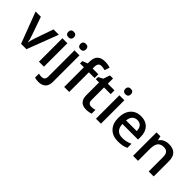

<svg xmlns="http://www.w3.org/2000/svg" viewBox="105 -1826 3128 3128"><g transform="rotate(45 1669.0 -262.5)"><path d="M205.1 0 0 -540H121.1L231 -226.1Q259.3 -147 265.1 -98.1H269Q273.4 -133.3 303.2 -226.1L413.1 -540H535.2L329.1 0Z M731.9 0H617.2V-540H731.9ZM610.4 -683.1Q610.4 -713.9 627.2 -730.5Q644 -747.1 675.3 -747.1Q705.6 -747.1 722.4 -730.5Q739.3 -713.9 739.3 -683.1Q739.3 -653.8 722.4 -637Q705.6 -620.1 675.3 -620.1Q644 -620.1 627.2 -637Q610.4 -653.8 610.4 -683.1Z M840.8 240.2Q789.1 240.2 754.9 228V137.2Q788.1 146 822.8 146Q896 146 896 63V-540H1010.7V70.8Q1010.7 154.3 967 197.3Q923.3 240.2 840.8 240.2ZM889.2 -683.1Q889.2 -713.9 906 -730.5Q922.9 -747.1 954.1 -747.1Q984.4 -747.1 1001.2 -730.5Q1018.1 -713.9 1018.1 -683.1Q1018.1 -653.8 1001.2 -637Q984.4 -620.1 954.1 -620.1Q922.9 -620.1 906 -637Q889.2 -653.8 889.2 -683.1Z M1445.8 -453.1H1314V0H1198.7V-453.1H1109.9V-506.8L1198.7 -542V-577.1Q1198.7 -672.9 1243.7 -719Q1288.6 -765.1 1380.9 -765.1Q1441.4 -765.1 1500 -745.1L1469.7 -658.2Q1427.2 -671.9 1388.7 -671.9Q1349.6 -671.9 1331.8 -647.7Q1314 -623.5 1314 -575.2V-540H1445.8Z M1738.8 -83Q1780.8 -83 1822.8 -96.2V-9.8Q1803.7 -1.5 1773.7 4.2Q1743.7 9.8 1711.4 9.8Q1548.3 9.8 1548.3 -162.1V-453.1H1474.6V-503.9L1553.7 -545.9L1592.8 -660.2H1663.6V-540H1817.4V-453.1H1663.6V-164.1Q1663.6 -122.6 1684.3 -102.8Q1705.1 -83 1738.8 -83Z M2045.4 0H1930.7V-540H2045.4ZM1923.8 -683.1Q1923.8 -713.9 1940.7 -730.5Q1957.5 -747.1 1988.8 -747.1Q2019 -747.1 2035.9 -730.5Q2052.7 -713.9 2052.7 -683.1Q2052.7 -653.8 2035.9 -637Q2019 -620.1 1988.8 -620.1Q1957.5 -620.1 1940.7 -637Q1923.8 -653.8 1923.8 -683.1Z M2445.3 9.8Q2319.3 9.8 2248.3 -63.7Q2177.2 -137.2 2177.2 -266.1Q2177.2 -398.4 2243.2 -474.1Q2309.1 -549.8 2424.3 -549.8Q2531.2 -549.8 2593.3 -484.9Q2655.3 -419.9 2655.3 -306.2V-244.1H2295.4Q2297.9 -165.5 2337.9 -123.3Q2377.9 -81.1 2450.7 -81.1Q2498.5 -81.1 2539.8 -90.1Q2581.1 -99.1 2628.4 -120.1V-26.9Q2586.4 -6.8 2543.5 1.5Q2500.5 9.8 2445.3 9.8ZM2424.3 -462.9Q2369.6 -462.9 2336.7 -428.2Q2303.7 -393.6 2297.4 -327.1H2542.5Q2541.5 -394 2510.3 -428.5Q2479 -462.9 2424.3 -462.9Z M3260.7 0H3145.5V-332Q3145.5 -394.5 3120.4 -425.3Q3095.2 -456.1 3040.5 -456.1Q2967.8 -456.1 2934.1 -413.1Q2900.4 -370.1 2900.4 -269V0H2785.6V-540H2875.5L2891.6 -469.2H2897.5Q2921.9 -507.8 2966.8 -528.8Q3011.7 -549.8 3066.4 -549.8Q3260.7 -549.8 3260.7 -352.1Z"/></g></svg>

Font: f0_53748          
Style: Regular
Weight: 600
Foundry: Ascender Corporation
Version: Version 1.10